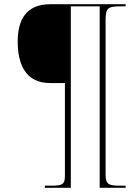

<svg xmlns="http://www.w3.org/2000/svg" viewBox="-20 -780 645 911"><path d="M193 111H316V-750H453V111H576V101H552C498 101 481 97 481 48V-686C481 -741 491 -750 553 -750H576V-760H219C106 -760 64 -689 64 -582C64 -478 100 -386 217 -386H288V55C288 98 272 101 221 101H193Z"/></svg>

Font: Noto Serif Display Thin
Style: Italic
Weight: 100
Italic angle: -12°
Designer: Monotype Design Team
Foundry: Monotype Imaging Inc.
Version: Version 2.009